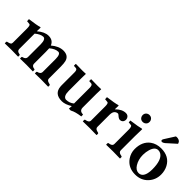

<svg xmlns="http://www.w3.org/2000/svg" viewBox="103 -1507 2350 2350"><g transform="rotate(45 1278.0 -332.0)"><path d="M205.1 -380.9H207Q278.8 -443.4 347.2 -443.8Q422.4 -443.8 448.7 -381.3Q449.7 -379.4 450.2 -377.9Q526.4 -443.4 604 -443.8Q691.4 -443.8 710.9 -369.6Q718.8 -338.4 719.2 -280.8V-76.2Q719.2 -49.8 747.6 -40Q755.4 -37.6 768.1 -34.2L775.9 -32.2Q783.2 -28.8 784.2 -22.9V0L782.2 2Q781.2 2 662.1 0L555.2 2L553.2 0V-22.9Q555.2 -30.3 561 -32.2Q606.4 -41.5 608.9 -76.2V-303.2Q607.9 -388.2 568.8 -389.2Q517.1 -388.2 460 -339.8Q461.9 -314 461.9 -282.2V-76.2Q461.9 -40.5 502 -33.2Q506.3 -32.7 511.2 -32.2Q518.1 -30.3 519 -22.9V0L517.1 2Q516.1 2 405.8 0L297.9 2L295.9 0V-22.9Q295.9 -30.3 305.2 -32.2Q349.6 -41.5 352.1 -76.2V-300.8Q351.1 -387.7 311 -389.2Q263.7 -388.2 207 -340.8V-75.2Q207 -40.5 245.1 -33.7Q250 -32.7 254.9 -32.2Q263.2 -28.8 264.2 -22.9V0L262.2 2Q261.2 2 149.9 0L34.2 2L32.2 0V-22.9Q33.7 -30.3 40 -32.2L48.8 -34.2Q87.4 -42.5 94.2 -57.6Q97.2 -65.4 97.2 -75.2V-320.8Q97.2 -373.5 80.6 -377.9Q77.6 -378.4 75.2 -378.9L34.2 -382.8L32.2 -417Q154.3 -432.6 200.2 -446.8Q205.6 -445.8 207 -443.8Z M1262.7 -115.2Q1262.7 -72.8 1300.8 -62.5Q1312.5 -59.6 1326.7 -59.1L1327.6 -27.8Q1235.4 -15.6 1190.4 9.8Q1188 11.2 1187 12.2H1152.8L1155.8 -35.2Q1085 9.3 1026.9 9.8Q897.5 9.8 888.7 -106.9Q887.7 -117.7 887.7 -127.9V-352.1Q887.7 -395 864.3 -399.4Q861.3 -399.9 858.9 -399.9L827.6 -401.9L824.7 -403.8V-434.1L829.6 -436Q830.6 -436 940.9 -434.1L999 -436Q999 -434.6 997.6 -354V-142.1Q997.6 -51.8 1043.5 -41Q1048.3 -40 1051.8 -40Q1110.4 -41 1152.8 -77.1V-352.1Q1151.9 -398.9 1125 -399.9L1093.8 -401.9L1089.8 -403.8V-434.1L1093.8 -436Q1094.7 -436 1204.6 -434.1L1264.6 -436Q1264.6 -434.6 1262.7 -354Z M1557.6 -380.9Q1619.1 -443.4 1685.5 -443.8Q1723.1 -443.8 1738.8 -409.7Q1743.2 -398.4 1743.7 -388.2Q1743.7 -349.6 1713.4 -335.4Q1703.6 -331.5 1693.4 -331.1Q1669.9 -331.1 1641.6 -357.9Q1627.4 -370.6 1620.1 -371.1Q1601.1 -370.6 1583.5 -357.9Q1558.1 -338.4 1557.6 -288.1V-77.1Q1557.6 -49.8 1586.9 -39.6Q1594.7 -36.6 1605.5 -34.2L1613.8 -32.2Q1621.1 -28.8 1621.6 -22.9V0L1619.6 2Q1618.7 2 1500.5 0L1384.8 2L1382.8 0V-22.9Q1384.3 -30.3 1389.6 -32.2L1399.4 -34.2Q1442.4 -43 1446.8 -67.9Q1447.3 -72.8 1447.8 -77.1V-320.8Q1447.8 -373.5 1431.2 -377.9Q1428.2 -378.4 1425.8 -378.9L1384.8 -382.8L1382.8 -417Q1504.9 -432.6 1550.8 -446.8Q1556.2 -445.8 1557.6 -443.8L1555.7 -380.9Z M1962.4 -321.3V-77.1Q1962.4 -46.9 1997.1 -37.1Q2002.9 -35.6 2009.3 -34.2L2019.5 -32.2Q2026.4 -28.8 2027.3 -22.9V0L2025.4 2Q2024.4 2 1905.3 0L1788.6 2L1786.6 0V-22.9Q1788.1 -30.3 1793.5 -32.2L1805.7 -34.2Q1847.2 -41 1851.6 -66.9Q1852.1 -72.3 1852.5 -77.1V-320.8Q1852.5 -378.9 1833 -382.8Q1831.5 -382.8 1830.6 -382.8L1789.6 -387.2L1787.6 -417Q1921.4 -435.5 1958.5 -446.8Q1964.4 -445.8 1965.3 -443.8Q1965.3 -442.9 1962.4 -321.3ZM1846.7 -570.8Q1846.7 -607.4 1878.9 -624.5Q1892.6 -630.9 1906.2 -630.9Q1942.9 -630.9 1960 -598.6Q1966.3 -585 1966.3 -570.8Q1966.3 -534.2 1934.1 -517.6Q1920.4 -511.2 1906.2 -511.2Q1869.6 -511.2 1853 -543.5Q1847.2 -556.6 1846.7 -570.8Z M2319.3 -673.8Q2325.7 -675.8 2335 -675.8Q2372.6 -675.3 2392.1 -651.9L2402.3 -628.9L2282.2 -521Q2263.2 -505.4 2244.1 -504.9Q2233.4 -504.9 2229 -515.6Q2228.5 -518.1 2228 -519Q2228.5 -531.7 2236.3 -543ZM2287.1 -402.8Q2231 -402.8 2206.1 -321.3Q2193.4 -278.8 2192.9 -229Q2192.9 -148.4 2231 -86.9Q2264.6 -33.7 2312 -33.2Q2375.5 -33.2 2394 -114.7Q2400.9 -145 2400.9 -184.1Q2400.9 -347.2 2330.6 -390.6Q2311 -402.8 2287.1 -402.8ZM2071.3 -207Q2071.3 -338.4 2158.2 -402.3Q2215.3 -443.4 2296.9 -443.8Q2435.5 -443.8 2493.7 -335Q2522 -280.8 2522 -215.8Q2522 -124 2460.9 -58.1Q2397 9.8 2295.9 9.8Q2175.3 9.8 2111.3 -81.1Q2071.8 -139.2 2071.3 -207Z"/></g></svg>

Font: Linux Libertine O
Style: Semibold
Weight: 700
Designer: Philipp H. Poll
Foundry: Philipp H. Poll
Version: Version 5.0.0